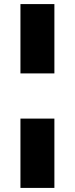

<svg xmlns="http://www.w3.org/2000/svg" viewBox="-20 -816 366 939"><path d="M80 -796H246V-457H80ZM80 -236H246V103H80Z"/></svg>

Font: Gontserrat Black
Style: Regular
Weight: 900
Designer: Julieta Ulanovsky
Foundry: Julieta Ulanovsky
Version: Version 6.001